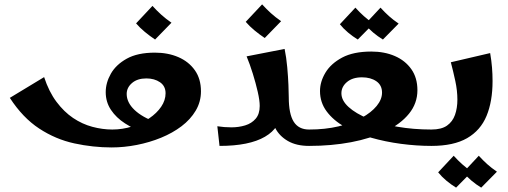

<svg xmlns="http://www.w3.org/2000/svg" viewBox="-20 -668 2325 879"><path d="M491 7Q406 7 320.5 -11.5Q235 -30 159.5 -79.5Q84 -129 25 -220L182 -315Q204 -248 238.5 -202Q273 -156 314.5 -128Q356 -100 402.5 -87.5Q449 -75 494 -75Q541 -75 585 -89Q629 -103 663.5 -126.5Q698 -150 718 -179.5Q738 -209 738 -241Q738 -274 712.5 -291.5Q687 -309 650 -309Q609 -309 584.5 -288Q560 -267 560 -238Q560 -199 595.5 -165Q631 -131 696 -108L642 -59Q593 -77 552.5 -103Q512 -129 488 -165Q464 -201 464 -246Q464 -289 487.5 -330.5Q511 -372 560.5 -399.5Q610 -427 689 -427Q749 -427 796.5 -406.5Q844 -386 872 -346.5Q900 -307 900 -250Q900 -202 876 -161.5Q852 -121 811 -90Q770 -59 717.5 -37.5Q665 -16 606.5 -4.5Q548 7 491 7ZM690 -487Q666 -503 643 -522Q620 -541 603 -561L678 -641Q698 -619 718.5 -600.5Q739 -582 765 -564Z M985 0 975 -90Q1006 -85 1039.5 -85Q1073 -85 1102.5 -94Q1132 -103 1150.5 -124.5Q1169 -146 1169 -183Q1169 -208 1160 -247.5Q1151 -287 1137.5 -330.5Q1124 -374 1109 -410L1283 -444Q1291 -405 1295 -360.5Q1299 -316 1300.5 -279Q1302 -242 1302 -223Q1302 -147 1324.5 -111Q1347 -75 1395 -75L1415 -38L1395 0Q1337 0 1298 -22.5Q1259 -45 1240 -82Q1221 -119 1221 -161L1265 -158Q1265 -84 1193 -42Q1121 0 985 0ZM1192 -494Q1168 -510 1145 -529Q1122 -548 1105 -568L1180 -648Q1200 -626 1220.5 -607.5Q1241 -589 1267 -571Z M1395 0V-75Q1469 -75 1530 -89.5Q1591 -104 1635.5 -128.5Q1680 -153 1704.5 -183Q1729 -213 1729 -244Q1729 -278 1703 -296Q1677 -314 1637 -314Q1594 -314 1568.5 -292.5Q1543 -271 1543 -241Q1543 -208 1576 -178Q1609 -148 1666.5 -124.5Q1724 -101 1798 -88Q1872 -75 1955 -75L1975 -38L1955 0Q1887 0 1815.5 -9.5Q1744 -19 1677.5 -38Q1611 -57 1558.5 -87Q1506 -117 1475.5 -158Q1445 -199 1445 -251Q1445 -294 1470 -335.5Q1495 -377 1546.5 -404.5Q1598 -432 1680 -432Q1740 -432 1787.5 -411.5Q1835 -391 1863 -351.5Q1891 -312 1891 -255Q1891 -195 1852.5 -147.5Q1814 -100 1745.5 -67Q1677 -34 1587.5 -17Q1498 0 1395 0ZM1618 -487Q1595 -501 1573.5 -519Q1552 -537 1536 -557L1607 -633Q1626 -612 1645.5 -594.5Q1665 -577 1690 -560ZM1733 -487Q1710 -501 1688.5 -519Q1667 -537 1651 -557L1722 -633Q1741 -612 1760.5 -594.5Q1780 -577 1805 -560Z M1955 0V-75Q2001 -75 2026.5 -93Q2052 -111 2063 -142Q2074 -173 2074 -212Q2074 -253 2064.5 -297Q2055 -341 2044 -383L2224 -425Q2230 -390 2232.5 -359Q2235 -328 2235 -297Q2235 -204 2207.5 -137.5Q2180 -71 2118.5 -35.5Q2057 0 1955 0ZM2068 191Q2045 177 2023.5 159Q2002 141 1986 121L2057 45Q2076 66 2095.5 83.5Q2115 101 2140 118ZM2183 191Q2160 177 2138.5 159Q2117 141 2101 121L2172 45Q2191 66 2210.5 83.5Q2230 101 2255 118Z"/></svg>

Font: Marhey Medium
Style: Regular
Weight: 500
Designer: Nur Syamsi & Bustanul Arifin
Foundry: Namelatype
Version: Version 1.000